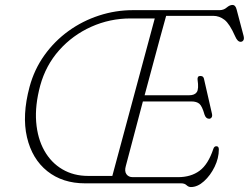

<svg xmlns="http://www.w3.org/2000/svg" viewBox="-20 -741 1006 776"><path d="M712.5 0H324Q233 0 171.2 -49.2Q109.5 -98.5 89 -186.5Q68.5 -274.5 99.5 -390Q118.5 -460.5 159.5 -517.8Q200.5 -575 257 -615.8Q313.5 -656.5 380.2 -678.2Q447 -700 517.5 -700H867.5Q884 -700 896.2 -710.5Q908.5 -721 919.5 -721Q932 -721 936.5 -702L964.5 -596Q967.5 -584 963.5 -578Q959.5 -572 952.5 -572Q940 -572 930.5 -594Q908 -645 887.2 -661Q866.5 -677 841.5 -677H651.5Q642 -643.5 628 -591.8Q614 -540 597.5 -478.8Q581 -417.5 564.5 -356H744.5Q767 -356 775.5 -368.8Q784 -381.5 778.5 -419Q777 -434 789.5 -434Q797 -434 800.5 -430.2Q804 -426.5 804.5 -422L836.5 -282Q839 -271.5 835 -266.2Q831 -261 825.5 -261Q812 -261 806.5 -278Q797 -312 785.8 -321.5Q774.5 -331 753.5 -331H557.5Q540.5 -267 525.8 -211Q511 -155 501 -117.2Q491 -79.5 488.5 -70Q482.5 -49 491 -37Q499.5 -25 516.5 -25H699.5Q751.5 -25 786.5 -50.8Q821.5 -76.5 842.5 -140Q846 -150 854.5 -150Q864.5 -150 864.5 -137Q864.5 -102 847.5 -67Q830.5 -32 804.5 -8.5Q778.5 15 751.5 15Q742 15 734 7.5Q726 0 712.5 0ZM142.5 -395Q121 -315 126.2 -248.2Q131.5 -181.5 159 -132.5Q186.5 -83.5 232 -56.8Q277.5 -30 336 -30H434L605.5 -666.5H508Q424 -666.5 348.8 -632.8Q273.5 -599 219.2 -538Q165 -477 142.5 -395Z"/></svg>

Font: Fraunces 9pt S100 Thin
Style: Italic
Weight: 100
Italic angle: -16°
Version: Version 1.000; ttfautohint (v1.8.3)